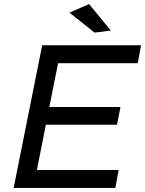

<svg xmlns="http://www.w3.org/2000/svg" viewBox="-20 -922 712 942"><path d="M656 -612H265L222 -397H571L554 -310H205L161 -88H562L546 0H47L187 -700H672ZM417 -902 524 -772 444 -762 321 -860Z"/></svg>

Font: Gontserrat
Style: Italic
Weight: 400
Italic angle: -11.3°
Designer: Julieta Ulanovsky
Foundry: Julieta Ulanovsky
Version: Version 6.001